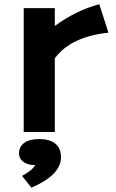

<svg xmlns="http://www.w3.org/2000/svg" viewBox="-20 -614 541 893"><path d="M90.3 -576.2H234.9V-493.2Q282.7 -528.8 335.9 -554.7Q389.2 -580.6 441.9 -594.2L484.4 -461.9Q400.9 -453.6 337.6 -424.6Q274.4 -395.5 234.9 -342.8V0H90.3ZM68.4 100.1Q68.4 67.9 93 50.3Q117.7 32.7 163.1 32.7Q186 32.7 204.6 37.8Q223.1 43 236.3 53.2Q249.5 63.5 256.6 79.6Q263.7 95.7 263.7 117.7Q263.7 159.2 228.3 194.8Q192.9 230.5 126 258.8L82.5 204.1Q94.7 197.3 104 191.4Q113.3 185.5 120.6 179.7Q127.9 173.8 133.5 167.7Q139.2 161.6 143.6 153.8Q123 153.8 108.9 148.9Q94.7 144 85.7 136.5Q76.7 128.9 72.5 119.4Q68.4 109.9 68.4 100.1Z"/></svg>

Font: Krona One
Style: Regular
Weight: 400
Version: Version 1.003